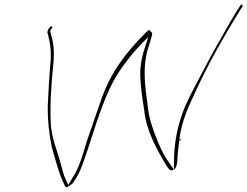

<svg xmlns="http://www.w3.org/2000/svg" viewBox="-20 -720 1077 836"><path d="M189 -569C199 -530 205 -493 199 -438C194 -384 191 -318 188 -261C187 -195 194 -135 206 -77C223 -19 239 45 263 90L268 96C274 95 290 85 298 76C321 44 333 16 348 -28C395 -160 432 -319 514 -430C535 -459 556 -486 580 -512L626 -560L608 -504C595 -463 589 -421 591 -385C593 -334 600 -290 608 -240C617 -151 661 -73 701 -5C714 17 722 28 737 18L707 -25C691 -49 680 -73 667 -104C650 -145 629 -201 624 -252C618 -301 610 -347 610 -399C609 -437 615 -486 631 -529C636 -548 642 -564 643 -574V-575C642 -577 633 -587 629 -590C623 -587 612 -575 605 -568C529 -491 461 -404 421 -287L388 -192C378 -161 367 -132 358 -105C340 -47 326 10 294 57L277 86L265 59C257 41 252 21 245 -5C232 -55 208 -111 202 -169C196 -249 203 -351 212 -440C218 -496 213 -536 201 -574V-577C200 -578 198 -580 199 -586L200 -589L207 -599C211 -606 202 -606 198 -603C189 -591 183 -584 189 -569ZM298 76V77ZM765 -199C747 -140 739 -81 738 -35L737 18C749 10 751 -2 753 -33C753 -51 757 -75 760 -103C766 -174 794 -243 824 -305C882 -435 957 -565 1026 -677L1036 -692C1039 -697 1032 -704 1028 -698L1016 -680C1010 -671 998 -652 981 -622C945 -558 903 -487 869 -420C835 -354 787 -274 765 -199ZM761 -108H766L767 -114H762ZM737 18V19Z"/></svg>

Font: Stray Cat
Style: HlExtObl
Weight: 100
Version: Version 1.0